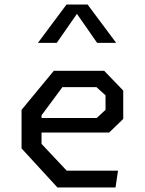

<svg xmlns="http://www.w3.org/2000/svg" viewBox="-20 -826 640 846"><path d="M233 0 75 -172V-342L217 -514H439L523 -427V-302L461 -242H163V-192L274 -74H500L489 0ZM147 -637 273 -806H366L492 -637H408L319 -765L230 -637ZM163 -306H406L445 -342V-406L405 -442H255L163 -318Z"/></svg>

Font: Moralerspace Krypton JPDOC
Style: Regular
Weight: 400
Version: v0.0.6; ttfautohint (v1.8.4.7-5d5b-dirty) -l 6 -r 45 -G 200 